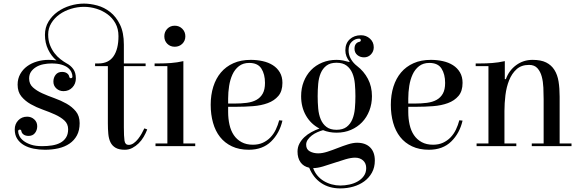

<svg xmlns="http://www.w3.org/2000/svg" viewBox="-20 -813 3219 1068"><path d="M250 -480Q273 -480 294 -477Q266 -500 248 -537Q230 -574 230 -619Q230 -660 249.5 -692.5Q269 -725 300.5 -747.5Q332 -770 370.5 -781.5Q409 -793 447 -793Q482 -793 521 -782.5Q560 -772 593 -746Q626 -720 647.5 -676Q669 -632 669 -565V-460H790V-445H669V-105Q669 -54 672.5 -30.5Q676 -7 696 -7Q710 -7 723.5 -16.5Q737 -26 748 -40Q759 -54 768 -70Q777 -86 783 -99L799 -93Q791 -72 779 -51.5Q767 -31 751 -15.5Q735 0 716 10Q697 20 674 20Q642 20 623 9Q604 -2 594.5 -21.5Q585 -41 582.5 -68Q580 -95 580 -127V-445H509V-460H527Q584 -460 611.5 -500Q639 -540 639 -612Q639 -653 622 -683.5Q605 -714 577.5 -734Q550 -754 516 -764.5Q482 -775 447 -775Q411 -775 375 -764Q339 -753 311 -733Q283 -713 265.5 -684.5Q248 -656 248 -621Q248 -588 258 -562.5Q268 -537 283 -517.5Q298 -498 316 -484Q334 -470 350 -461Q373 -449 387.5 -429Q402 -409 402 -377Q402 -347 382.5 -326.5Q363 -306 333 -306Q310 -306 293.5 -321Q277 -336 277 -359Q277 -381 289.5 -397Q302 -413 325 -413Q342 -413 352.5 -405.5Q363 -398 365 -387Q367 -378 374 -378Q377 -378 380 -380Q383 -382 383 -387Q383 -398 377.5 -411Q372 -424 359 -435Q346 -446 323.5 -453Q301 -460 266 -460Q244 -460 221.5 -455.5Q199 -451 181.5 -440.5Q164 -430 153 -414.5Q142 -399 142 -376Q142 -346 163 -327Q184 -308 215 -294Q246 -280 282.5 -267Q319 -254 350 -236.5Q381 -219 402 -193.5Q423 -168 423 -128Q423 -88 408 -60Q393 -32 366.5 -14Q340 4 305 12Q270 20 230 20Q198 20 167.5 14Q137 8 113.5 -5.5Q90 -19 76 -40.5Q62 -62 62 -93Q62 -123 81.5 -143.5Q101 -164 131 -164Q154 -164 170.5 -149Q187 -134 187 -111Q187 -89 174.5 -73Q162 -57 139 -57Q122 -57 111.5 -64.5Q101 -72 99 -83Q98 -92 90 -92Q87 -92 84 -90Q81 -88 81 -83Q81 -71 88 -56.5Q95 -42 111 -29.5Q127 -17 152 -8.5Q177 0 214 0Q243 0 269 -4Q295 -8 315 -18.5Q335 -29 347 -47.5Q359 -66 359 -94Q359 -124 338 -143Q317 -162 286 -176Q255 -190 218.5 -203Q182 -216 151 -233.5Q120 -251 99 -276.5Q78 -302 78 -342Q78 -375 92.5 -401Q107 -427 131 -444.5Q155 -462 186 -471Q217 -480 250 -480Z M1000 -15H1066V0H845V-15H911V-445H840V-460H861Q897 -460 931 -462.5Q965 -465 1000 -473ZM894 -611Q894 -636 910.5 -653Q927 -670 952 -670Q977 -670 994 -653Q1011 -636 1011 -611Q1011 -586 994 -569.5Q977 -553 952 -553Q927 -553 910.5 -569.5Q894 -586 894 -611Z M1375 -480Q1409 -480 1441 -473Q1473 -466 1497.5 -450.5Q1522 -435 1536.5 -410.5Q1551 -386 1551 -352Q1551 -306 1528.5 -279.5Q1506 -253 1469.5 -239.5Q1433 -226 1387.5 -222.5Q1342 -219 1296 -219H1249V-190Q1249 -153 1256.5 -119.5Q1264 -86 1280.5 -61.5Q1297 -37 1323.5 -22.5Q1350 -8 1387 -8Q1418 -8 1442 -19Q1466 -30 1484 -48.5Q1502 -67 1514 -92Q1526 -117 1533 -144L1551 -142Q1535 -72 1488 -26Q1441 20 1364 20Q1310 20 1270 1Q1230 -18 1204 -51Q1178 -84 1165 -130Q1152 -176 1152 -230Q1152 -285 1166.5 -331Q1181 -377 1209 -410Q1237 -443 1278.5 -461.5Q1320 -480 1375 -480ZM1284 -237Q1321 -237 1352.5 -241Q1384 -245 1406.5 -257.5Q1429 -270 1441.5 -292.5Q1454 -315 1454 -352Q1454 -400 1434 -431.5Q1414 -463 1366 -463Q1332 -463 1309 -445Q1286 -427 1273 -398.5Q1260 -370 1254.5 -335Q1249 -300 1249 -265V-237Z M1977 -598Q1955 -598 1937 -581Q1919 -564 1919 -533Q1919 -507 1932 -484.5Q1945 -462 1966 -446Q2004 -417 2026.5 -374.5Q2049 -332 2049 -278Q2049 -235 2034.5 -197.5Q2020 -160 1994 -133Q1968 -106 1932 -90.5Q1896 -75 1852 -75Q1811 -75 1777 -89Q1762 -85 1745 -77.5Q1728 -70 1714.5 -59.5Q1701 -49 1692 -36Q1683 -23 1683 -8Q1683 18 1703.5 29Q1724 40 1750 40Q1773 40 1801 31Q1829 22 1858 10.5Q1887 -1 1915.5 -10Q1944 -19 1966 -19Q2013 -19 2039 7Q2065 33 2065 80Q2065 118 2049 147Q2033 176 2006.5 195.5Q1980 215 1945.5 225Q1911 235 1873 235Q1811 235 1766.5 205Q1722 175 1700 120Q1668 113 1651.5 89.5Q1635 66 1635 30Q1635 6 1645.5 -14Q1656 -34 1673 -50Q1690 -66 1712 -78Q1734 -90 1757 -98Q1709 -123 1682 -170Q1655 -217 1655 -278Q1655 -322 1669.5 -359Q1684 -396 1710 -423Q1736 -450 1772.5 -465Q1809 -480 1852 -480Q1871 -480 1888.5 -476.5Q1906 -473 1923 -468L1925 -470Q1913 -484 1907 -500Q1901 -516 1901 -533Q1901 -572 1925.5 -594.5Q1950 -617 1988 -617Q2017 -617 2038 -598Q2059 -579 2059 -550Q2059 -527 2043.5 -510.5Q2028 -494 2005 -494Q1983 -494 1967.5 -507Q1952 -520 1952 -542Q1952 -559 1959.5 -568.5Q1967 -578 1978 -580Q1987 -582 1987 -589Q1987 -598 1977 -598ZM1957 -278Q1957 -313 1954 -346.5Q1951 -380 1940 -406Q1929 -432 1908 -448Q1887 -464 1852 -464Q1817 -464 1796 -448Q1775 -432 1764 -406Q1753 -380 1750 -346.5Q1747 -313 1747 -278Q1747 -243 1750 -209.5Q1753 -176 1764 -149.5Q1775 -123 1796 -107Q1817 -91 1852 -91Q1887 -91 1908 -107Q1929 -123 1940 -149.5Q1951 -176 1954 -209.5Q1957 -243 1957 -278ZM1722 122Q1730 145 1745 163Q1760 181 1780.5 193.5Q1801 206 1825 212.5Q1849 219 1873 219Q1898 219 1923.5 213.5Q1949 208 1970 196Q1991 184 2004 165.5Q2017 147 2017 122Q2017 95 1999.5 79.5Q1982 64 1955 64Q1933 64 1902 73Q1871 82 1839 93Q1807 104 1776.5 113Q1746 122 1723 122Z M2377 -480Q2411 -480 2443 -473Q2475 -466 2499.5 -450.5Q2524 -435 2538.5 -410.5Q2553 -386 2553 -352Q2553 -306 2530.5 -279.5Q2508 -253 2471.5 -239.5Q2435 -226 2389.5 -222.5Q2344 -219 2298 -219H2251V-190Q2251 -153 2258.5 -119.5Q2266 -86 2282.5 -61.5Q2299 -37 2325.5 -22.5Q2352 -8 2389 -8Q2420 -8 2444 -19Q2468 -30 2486 -48.5Q2504 -67 2516 -92Q2528 -117 2535 -144L2553 -142Q2537 -72 2490 -26Q2443 20 2366 20Q2312 20 2272 1Q2232 -18 2206 -51Q2180 -84 2167 -130Q2154 -176 2154 -230Q2154 -285 2168.5 -331Q2183 -377 2211 -410Q2239 -443 2280.5 -461.5Q2322 -480 2377 -480ZM2286 -237Q2323 -237 2354.5 -241Q2386 -245 2408.5 -257.5Q2431 -270 2443.5 -292.5Q2456 -315 2456 -352Q2456 -400 2436 -431.5Q2416 -463 2368 -463Q2334 -463 2311 -445Q2288 -427 2275 -398.5Q2262 -370 2256.5 -335Q2251 -300 2251 -265V-237Z M2852 0H2631V-15H2697V-445H2626V-460H2647Q2684 -460 2718 -462.5Q2752 -465 2788 -473V-373H2794Q2811 -421 2851 -450.5Q2891 -480 2942 -480Q2989 -480 3018 -465.5Q3047 -451 3064 -424Q3081 -397 3087 -359.5Q3093 -322 3093 -275V-15H3159V0H2938V-15H3004V-261Q3004 -291 3002.5 -325Q3001 -359 2993.5 -387Q2986 -415 2969.5 -433.5Q2953 -452 2923 -452Q2880 -452 2853.5 -428Q2827 -404 2812 -366.5Q2797 -329 2791.5 -284Q2786 -239 2786 -196V-15H2852Z"/></svg>

Font: Elsie
Style: Regular
Weight: 400
Designer: Alejandro Inler
Foundry: Alejandro Inler
Version: 1.001